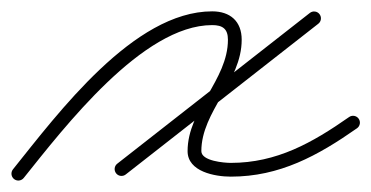

<svg xmlns="http://www.w3.org/2000/svg" viewBox="-30 -291 648 335"><path d="M-5.5 21.4C-0.3 25.5 7.2 24.7 11.4 19.5C82.3 -68.9 218.8 -247.2 340.2 -247.2C358.4 -247.2 367.7 -240.7 367.7 -221.7C367.7 -151.2 297.3 -99.5 297.3 -27.3C297.3 8.7 345.4 17.2 372.7 17.2C457.9 17.2 524.5 -19.3 592.9 -67.2C598.3 -71 599.6 -78.5 595.8 -83.9C592 -89.3 584.5 -90.6 579.1 -86.8C579.1 -86.8 579.1 -86.8 579.1 -86.8C514.9 -41.9 452.8 -6.8 372.7 -6.8C361.7 -6.8 321.3 -9.9 321.3 -27.3C321.3 -96.9 391.7 -148.8 391.7 -221.7C391.7 -254 371.5 -271.2 340.2 -271.2C203.3 -271.2 71.2 -93.4 -7.4 4.5C-11.5 9.7 -10.7 17.2 -5.5 21.4ZM510.6 -268.4C510.6 -268.4 510.6 -268.4 510.6 -268.4C398.6 -180.8 286.6 -93.1 174.6 -5.4C169.4 -1.4 168.5 6.2 172.6 11.4C176.6 16.6 184.2 17.5 189.4 13.4C301.4 -74.2 413.4 -161.9 525.4 -249.6C530.6 -253.6 531.5 -261.2 527.4 -266.4C523.4 -271.6 515.8 -272.5 510.6 -268.4Z"/></svg>

Font: FRB American Cursive Guidelines Arrows Light
Style: Italic
Weight: 300
Italic angle: -25°
Version: Version 2.0;Modular Font Editor K font №1